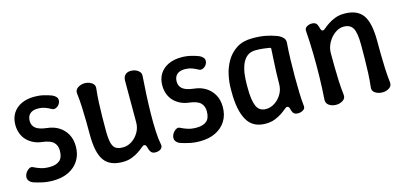

<svg xmlns="http://www.w3.org/2000/svg" viewBox="-52 -830 2457 1161"><g transform="rotate(-15 1177.0 -250.0)"><path d="M169 10Q131 10 99 2.5Q67 -5 47 -12Q32 -18 23 -30Q14 -42 18 -61Q21 -73 29.5 -84Q38 -95 49.5 -100.5Q61 -106 72 -100Q89 -91 113 -83Q137 -75 169 -75Q210 -75 232 -93.5Q254 -112 254 -155Q254 -188 234 -207.5Q214 -227 164 -233Q136 -236 112 -247.5Q88 -259 70.5 -277Q53 -295 43.5 -320Q34 -345 34 -375Q34 -416 53 -446.5Q72 -477 107 -493.5Q142 -510 189 -510Q220 -510 248.5 -503Q277 -496 297 -488Q311 -482 320.5 -470.5Q330 -459 325 -440Q322 -429 313 -420Q304 -411 293 -408Q282 -405 271 -411Q256 -420 235.5 -427.5Q215 -435 189 -435Q158 -435 141 -419.5Q124 -404 124 -375Q124 -347 144 -330Q164 -313 214 -307Q255 -303 286.5 -283.5Q318 -264 336 -231.5Q354 -199 354 -155Q354 -105 331 -68Q308 -31 266.5 -10.5Q225 10 169 10Z M854 -34Q858 -18 846 -6.5Q834 5 810 5Q792 5 783.5 -5.5Q775 -16 771 -32Q769 -43 765 -49Q761 -55 754 -55Q748 -55 736.5 -45Q725 -35 706.5 -22.5Q688 -10 662.5 0Q637 10 604 10Q524 10 489 -39Q454 -88 454 -200Q454 -242 453.5 -286Q453 -330 451 -374.5Q449 -419 444 -461Q442 -477 450.5 -487.5Q459 -498 473.5 -504Q488 -510 503 -510Q520 -510 534.5 -504Q549 -498 557.5 -487.5Q566 -477 564 -461Q559 -419 557 -374.5Q555 -330 554.5 -286Q554 -242 554 -200Q554 -150 561 -122.5Q568 -95 584.5 -85Q601 -75 629 -75Q658 -75 684 -92Q710 -109 727 -137.5Q744 -166 744 -200Q744 -242 744 -286Q744 -330 744 -374.5Q744 -419 744 -461Q744 -484 757 -497Q770 -510 793 -510Q810 -510 824 -504Q838 -498 846.5 -487.5Q855 -477 854 -461Q850 -409 847 -349Q844 -289 843 -229.5Q842 -170 844.5 -119Q847 -68 854 -34Z M1089 10Q1051 10 1019 2.5Q987 -5 967 -12Q952 -18 943 -30Q934 -42 938 -61Q941 -73 949.5 -84Q958 -95 969.5 -100.5Q981 -106 992 -100Q1009 -91 1033 -83Q1057 -75 1089 -75Q1130 -75 1152 -93.5Q1174 -112 1174 -155Q1174 -188 1154 -207.5Q1134 -227 1084 -233Q1056 -236 1032 -247.5Q1008 -259 990.5 -277Q973 -295 963.5 -320Q954 -345 954 -375Q954 -416 973 -446.5Q992 -477 1027 -493.5Q1062 -510 1109 -510Q1140 -510 1168.5 -503Q1197 -496 1217 -488Q1231 -482 1240.5 -470.5Q1250 -459 1245 -440Q1242 -429 1233 -420Q1224 -411 1213 -408Q1202 -405 1191 -411Q1176 -420 1155.5 -427.5Q1135 -435 1109 -435Q1078 -435 1061 -419.5Q1044 -404 1044 -375Q1044 -347 1064 -330Q1084 -313 1134 -307Q1175 -303 1206.5 -283.5Q1238 -264 1256 -231.5Q1274 -199 1274 -155Q1274 -105 1251 -68Q1228 -31 1186.5 -10.5Q1145 10 1089 10Z M1499 10Q1419 10 1384 -51.5Q1349 -113 1349 -225V-250Q1349 -289 1358.5 -334Q1368 -379 1391.5 -419Q1415 -459 1454.5 -484.5Q1494 -510 1554 -510Q1602 -510 1637 -503Q1672 -496 1701 -485Q1721 -478 1736 -464Q1751 -450 1749 -429Q1745 -380 1743.5 -325Q1742 -270 1742 -216Q1742 -162 1743.5 -115Q1745 -68 1749 -34Q1751 -18 1736.5 -9Q1722 0 1705 0Q1687 0 1678.5 -8Q1670 -16 1666 -32Q1664 -43 1660 -49Q1656 -55 1649 -55Q1643 -55 1631.5 -45Q1620 -35 1601.5 -22.5Q1583 -10 1557.5 0Q1532 10 1499 10ZM1524 -75Q1553 -75 1579 -92Q1605 -109 1622 -137.5Q1639 -166 1639 -200Q1639 -236 1640.5 -272Q1642 -308 1644 -344Q1646 -380 1648 -416Q1650 -425 1640 -427Q1628 -429 1604.5 -432Q1581 -435 1554 -435Q1520 -435 1499 -417Q1478 -399 1467 -370Q1456 -341 1452.5 -309Q1449 -277 1449 -250V-225Q1449 -149 1465.5 -112Q1482 -75 1524 -75Z M1879 -469Q1878 -486 1892.5 -494.5Q1907 -503 1923 -503Q1941 -503 1949.5 -495Q1958 -487 1962 -471Q1964 -461 1968 -453Q1972 -445 1979 -445Q1985 -445 1996.5 -455Q2008 -465 2026.5 -477.5Q2045 -490 2070.5 -500Q2096 -510 2129 -510Q2209 -510 2244 -461.5Q2279 -413 2279 -300Q2279 -258 2279.5 -213.5Q2280 -169 2282 -124.5Q2284 -80 2289 -38Q2292 -15 2273 -2.5Q2254 10 2231 10Q2205 10 2185.5 -2.5Q2166 -15 2169 -38Q2174 -80 2176 -124.5Q2178 -169 2178.5 -213.5Q2179 -258 2179 -300Q2179 -376 2162.5 -405.5Q2146 -435 2104 -435Q2076 -435 2049.5 -415.5Q2023 -396 2006 -365Q1989 -334 1989 -300Q1989 -258 1989.5 -213.5Q1990 -169 1992 -124.5Q1994 -80 1999 -38Q2002 -15 1983 -2.5Q1964 10 1941 10Q1915 10 1896.5 -2.5Q1878 -15 1879 -38Q1884 -108 1885.5 -180.5Q1887 -253 1885.5 -326.5Q1884 -400 1879 -469Z"/></g></svg>

Font: Winky Sans
Style: Regular
Weight: 400
Designer: Simon Atzbach
Foundry: typofactur
Version: Version 1.205